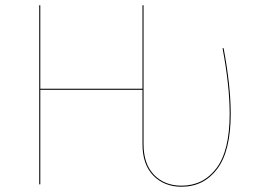

<svg xmlns="http://www.w3.org/2000/svg" viewBox="-20 -700 995 729"><path d="M856 -268Q856 -127 805 -59Q754 9 669 9Q604 9 562.5 -33Q521 -75 521 -153V-359H133V0H129V-680H133V-363H521V-680H525V-153Q525 -77 565 -36Q605 5 669 5Q752 5 802 -61.5Q852 -128 852 -268Q852 -374 825 -517H829Q856 -374 856 -268Z"/></svg>

Font: FiraGO Four
Style: Regular
Weight: 100
Designer: bBox Type
Foundry: bBox Type GmbH
Version: Version 1.001